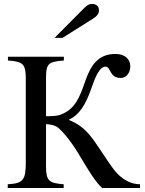

<svg xmlns="http://www.w3.org/2000/svg" viewBox="-20 -948 730 968"><path d="M255 -757H295L449 -854C470 -867 479 -880 479 -896C479 -916 466 -928 444 -928C429 -928 420 -923 402 -905ZM686 0V-19C646 -20 618 -33 585 -60C552 -87 516 -149 461 -229C418 -291 384 -320 328 -343V-345C377 -367 411 -417 440 -501C458 -552 479 -612 513 -612C539 -612 531 -555 588 -555C623 -555 637 -589 637 -613C637 -648 612 -676 562 -676C472 -676 436 -615 408 -534C382 -459 359 -396 283 -369C270 -364 245 -362 212 -362V-548C212 -625 219 -637 302 -643V-662H20V-643C99 -638 110 -623 110 -549V-129C110 -42 98 -23 19 -19V0H301V-19C228 -25 212 -34 212 -111V-322C236 -321 255 -316 268 -308C281 -299 327 -255 377 -171C429 -83 463 -29 495 0Z"/></svg>

Font: STIX Math
Style: Regular
Weight: 400
Designer: MicroPress Inc., with final additions and corrections provided by Coen Hoffman, Elsevier (retired)
Version: Version 1.1.0